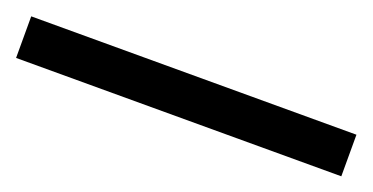

<svg xmlns="http://www.w3.org/2000/svg" viewBox="-21 12 592 305"><g transform="rotate(20 275.0 165.0)"><path d="M549.8 200.2H0V129.9H549.8Z"/></g></svg>

Font: Code New Roman
Style: Regular
Weight: 400
Monospace: yes
Designer: Sam Radian
Foundry: Code New Roman
Version: Version 2.00 November 29, 2014